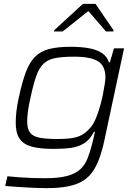

<svg xmlns="http://www.w3.org/2000/svg" viewBox="-20 -759 719 989"><path d="M222 210Q184 210 143 208Q102 206 66.5 203.5Q31 201 7 199L18 149Q48 152 82.5 154.5Q117 157 151 158Q185 159 213 159Q282 159 325 147.5Q368 136 392.5 114Q417 92 430.5 58Q444 24 455 -19Q459 -35 462.5 -50.5Q466 -66 469 -80H464Q444 -41 415 -22Q386 -3 347 2.5Q308 8 256 8Q185 8 142.5 -4Q100 -16 80.5 -45Q61 -74 61 -127Q61 -153 64.5 -185Q68 -217 77 -258Q94 -336 113 -387Q132 -438 160.5 -466.5Q189 -495 233 -506.5Q277 -518 343 -518Q400 -518 441 -510Q482 -502 507 -484.5Q532 -467 541 -438H546L567 -510H619L524 -66Q512 -4 497 41.5Q482 87 461 119.5Q440 152 409 171.5Q378 191 332.5 200.5Q287 210 222 210ZM276 -43Q326 -43 358 -49Q390 -55 411.5 -70Q433 -85 451 -108Q464 -125 475 -152Q486 -179 495 -210.5Q504 -242 510 -272Q516 -302 519.5 -325.5Q523 -349 523 -361Q523 -419 485.5 -443Q448 -467 362 -467Q303 -467 265.5 -460Q228 -453 205 -431.5Q182 -410 167 -368Q152 -326 137 -255Q128 -217 124 -186.5Q120 -156 120 -134Q120 -95 135 -75.5Q150 -56 184.5 -49.5Q219 -43 276 -43ZM258 -597 259 -603 407 -739H472L565 -603L564 -597H526L435 -702L303 -597Z"/></svg>

Font: Saira Expanded Light
Style: Italic
Weight: 300
Width: 7
Italic angle: -12°
Designer: Hector Gatti with collaboration of the Omnibus-Type team
Foundry: Omnibus-Type
Version: Version 1.101